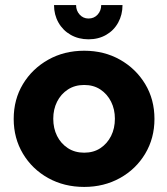

<svg xmlns="http://www.w3.org/2000/svg" viewBox="-20 -725 659 757"><path d="M312 12Q233 12 170 -23Q107 -58 70.5 -119Q34 -180 34 -256Q34 -333 70.5 -393.5Q107 -454 170 -489.5Q233 -525 312 -525Q391 -525 453.5 -489.5Q516 -454 552.5 -393.5Q589 -333 589 -256Q589 -180 552.5 -119Q516 -58 453 -23Q390 12 312 12ZM312 -123Q349 -123 376 -141Q403 -159 418 -189Q433 -219 433 -257Q433 -294 418 -324Q403 -354 376 -372Q349 -390 312 -390Q275 -390 247.5 -372Q220 -354 205 -324Q190 -294 190 -257Q190 -219 205 -189Q220 -159 247.5 -141Q275 -123 312 -123ZM329 -570Q290 -570 259 -587.5Q228 -605 210.5 -636Q193 -667 193 -705H280Q280 -683 294 -667.5Q308 -652 329 -652Q351 -652 365 -667.5Q379 -683 379 -705H463Q463 -667 446 -636Q429 -605 398.5 -587.5Q368 -570 329 -570Z"/></svg>

Font: MuseoModerno Thin
Style: Bold
Weight: 700
Version: Version 1.003